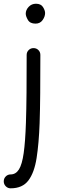

<svg xmlns="http://www.w3.org/2000/svg" viewBox="-64 -768 311 1027"><path d="M115.2 -510.7Q130.9 -510.7 141.4 -500.2Q151.9 -489.7 151.9 -474.1Q151.9 -361.8 151.1 -270.8Q150.4 -179.7 147.9 -108.4Q144 -1 131.8 77.1Q119.6 155.3 87.9 197.3Q56.2 239.3 -7.3 239.3Q-22.5 239.3 -33.2 228.3Q-43.9 217.3 -43.9 202.1Q-43.9 186.5 -33.2 175.8Q-22.5 165 -7.3 165Q20.5 165 37.4 138.2Q54.2 111.3 62.7 50.8Q71.3 -9.8 74.7 -111.3Q77.1 -182.1 77.9 -272Q78.6 -361.8 78.6 -474.1Q78.6 -489.7 89.4 -500.2Q100.1 -510.7 115.2 -510.7ZM73.7 -694.8Q73.7 -714.8 89.4 -731.4Q105 -748 128.4 -748Q154.8 -748 166 -730.2Q177.2 -712.4 177.2 -698.2Q177.2 -679.2 163.8 -660.4Q150.4 -641.6 126 -641.6Q96.7 -641.6 85.2 -661.4Q73.7 -681.2 73.7 -694.8Z"/></svg>

Font: Mikhak Regular
Style: Regular
Weight: 400
Designer: Amin Abedi
Version: Version 3.3